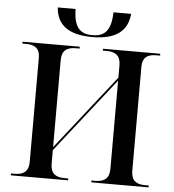

<svg xmlns="http://www.w3.org/2000/svg" viewBox="-60 -967 927 1022"><g transform="rotate(5 403.5 -456.0)"><path d="M403 -771C526 -771 591 -817 599 -912H505C502 -819 473 -781 403 -781C333 -781 304 -819 302 -912H207C214 -817 279 -771 403 -771ZM36 0H342V-10H321C273 -10 247 -30 247 -80V-153L561 -552V-80C561 -30 535 -10 487 -10H466V0H772V-10H751C704 -10 678 -30 678 -80V-637C678 -685 704 -704 751 -704H772V-714H466V-704H487C535 -704 561 -684 561 -634V-568L247 -169V-634C247 -684 273 -704 321 -704H342V-714H36V-704H57C104 -704 130 -685 130 -637V-80C130 -30 104 -10 57 -10H36Z"/></g></svg>

Font: Noto Serif Display Medium
Style: Regular
Weight: 500
Designer: Monotype Design Team
Foundry: Monotype Imaging Inc.
Version: Version 2.009